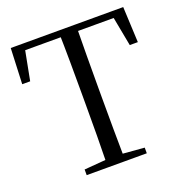

<svg xmlns="http://www.w3.org/2000/svg" viewBox="-130 -844 920 961"><g transform="rotate(-20 329.5 -364.0)"><path d="M169.8 0V-30.1L317 -42.1H341.7L489.9 -30.1V0ZM283.2 0Q285.2 -83.6 285.7 -167.7Q286.2 -251.7 286.2 -336.8V-391.1Q286.2 -476.1 285.7 -560.4Q285.2 -644.8 283.2 -728H376.3Q375.1 -645.2 374.6 -560.7Q374.1 -476.1 374.1 -391.1V-337Q374.1 -252.2 374.6 -168.1Q375.1 -84.1 376.3 0ZM22.2 -538.1 30.2 -728H629.3L638.1 -538.1H595.1L559.2 -728L600.4 -693H58.8L101.1 -728L64.6 -538.1Z"/></g></svg>

Font: Noto Serif SC ExtraLight
Style: Regular
Weight: 200
Designer: Ryoko NISHIZUKA 西塚涼子 (kana & ideographs); Frank Grießhammer (Latin, Greek & Cyrillic); Wenlong ZHANG 张文龙 (bopomofo); San
Foundry: Adobe
Version: Version 2.002-H1;hotconv 1.1.0;makeotfexe 2.6.0